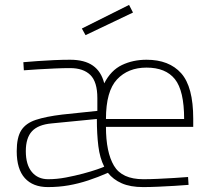

<svg xmlns="http://www.w3.org/2000/svg" viewBox="-20 -752 858 781"><path d="M175 9Q114 9 81 -27.5Q48 -64 48 -137Q48 -193 66.5 -222Q85 -251 126 -264.5Q167 -278 233 -286L376 -301V-353Q376 -419 347.5 -447Q319 -475 265 -475Q238 -475 203.5 -473.5Q169 -472 135.5 -470Q102 -468 77 -466L75 -499Q99 -501 132 -503.5Q165 -506 200.5 -507.5Q236 -509 265 -509Q324 -509 358 -485Q392 -461 404 -413Q431 -466 476 -487.5Q521 -509 576 -509Q668 -509 717 -454Q766 -399 766 -269V-236H411Q411 -133 443.5 -78Q476 -23 563 -23Q589 -23 622 -24.5Q655 -26 688 -28Q721 -30 745 -32L747 0Q723 2 690 4Q657 6 623 7.5Q589 9 562 9Q510 9 475 -6.5Q440 -22 419 -49Q378 -31 338.5 -18Q299 -5 259 2Q219 9 175 9ZM176 -23Q211 -23 248 -30Q285 -37 318.5 -46Q352 -55 375 -63Q398 -71 404 -74Q386 -109 380 -158Q374 -207 374 -268L190 -250Q135 -245 110 -218Q85 -191 85 -137Q85 -82 109.5 -52.5Q134 -23 176 -23ZM411 -268H729Q729 -383 691.5 -430Q654 -477 576 -477Q501 -477 456 -429Q411 -381 411 -268ZM328 -609 313 -636 505 -732 521 -701Z"/></svg>

Font: Cairo Play ExtraLight
Style: Regular
Weight: 250
Version: Version 3.119